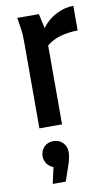

<svg xmlns="http://www.w3.org/2000/svg" viewBox="-89 -576 518 885"><g transform="rotate(-10 169.5 -133.0)"><path d="M56 -519H157L172 -451Q198 -487 238 -508Q278 -529 320 -529V-414Q275 -413 238 -402.5Q201 -392 174 -369V0H68V-395Q68 -416 67.5 -433.5Q67 -451 63 -473ZM182 131Q182 157 166 202L145 263H84L101 187Q82 180 71 164.5Q60 149 60 130Q60 104 77 86.5Q94 69 121 69Q147 69 164.5 86.5Q182 104 182 131Z"/></g></svg>

Font: Radio Canada Condensed Medium
Style: Regular
Weight: 500
Width: 3
Designer: Charles Daoud, Etienne Aubert Bonn, Alexandre Saumier Demers, Jacques Le Bailly
Foundry: Radio-Canada
Version: Version 2.104; ttfautohint (v1.8.4.7-5d5b);gftools[0.9.28.de